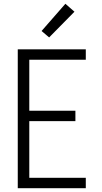

<svg xmlns="http://www.w3.org/2000/svg" viewBox="-20 -996 540 1016"><path d="M74 0V-735H434V-680H135V-410H379V-355H135V-55H434V0ZM240 -798 200 -832 326 -976 374 -934Z"/></svg>

Font: Iosevka SS04 Light
Style: Regular
Weight: 300
Monospace: yes
Designer: Belleve Invis
Foundry: Belleve Invis
Version: Version 19.0.0; ttfautohint (v1.8.4)